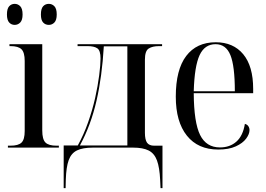

<svg xmlns="http://www.w3.org/2000/svg" viewBox="-20 -765 1378 995"><path d="M233 -636Q215 -636 203.5 -648.5Q192 -661 192 -690Q192 -720 203.5 -732.5Q215 -745 233 -745Q250 -745 262 -732.5Q274 -720 274 -690Q274 -661 262 -648.5Q250 -636 233 -636ZM56 -636Q39 -636 27.5 -648.5Q16 -661 16 -690Q16 -720 27.5 -732.5Q39 -745 56 -745Q73 -745 85 -732.5Q97 -720 97 -690Q97 -661 85 -648.5Q73 -636 56 -636ZM21 0V-10H34Q75 -10 91.5 -26Q108 -42 108 -86V-449Q108 -493 91.5 -509.5Q75 -526 35 -526H29V-536H199V-89Q199 -43 215.5 -26.5Q232 -10 273 -10H285V0Z M310 210V-11H383Q414 -67 436.5 -131Q459 -195 473 -257Q487 -320 494 -374.5Q501 -429 501 -462Q501 -503 484.5 -514.5Q468 -526 434 -526H382V-536H820V-526H804Q770 -526 750.5 -513.5Q731 -501 731 -456V-77Q731 -41 742 -25.5Q753 -10 779 -10H822V210H812L810 168Q807 103 793.5 66.5Q780 30 750.5 15Q721 0 670 0H461Q409 0 379 14.5Q349 29 336 65Q323 101 321 166L320 210ZM394 -11H640V-525H518Q509 -369 480 -242.5Q451 -116 394 -11Z M1111 10Q1006 10 948.5 -62Q891 -134 891 -264Q891 -404 945 -475Q999 -546 1098 -546Q1189 -546 1240.5 -484Q1292 -422 1292 -304V-282H984Q985 -130 1017 -65.5Q1049 -1 1120 -1Q1171 -1 1205 -31Q1239 -61 1249 -123Q1261 -120 1267 -111Q1273 -102 1273 -91Q1273 -70 1255.5 -46.5Q1238 -23 1202 -6.5Q1166 10 1111 10ZM1197 -292Q1197 -423 1174 -479.5Q1151 -536 1097 -536Q1041 -536 1014.5 -479.5Q988 -423 984 -292Z"/></svg>

Font: Noto Serif Display SemiCondensed
Style: Regular
Weight: 400
Width: 4
Designer: Monotype Design Team
Foundry: Monotype Imaging Inc.
Version: Version 2.009